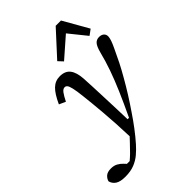

<svg xmlns="http://www.w3.org/2000/svg" viewBox="-394 -883 1235 1235"><g transform="rotate(-45 223.0 -266.0)"><path d="M-10 236Q-57 236 -79.5 220.5Q-102 205 -108 180Q-104 162 -88 147Q-72 132 -39 132Q-12 132 7 142.5Q26 153 40 168L55 184H80Q97 170 117 150.5Q137 131 162 104Q170 96 177.5 87.5Q185 79 193 71Q189 -53 180 -157Q171 -261 164 -320Q158 -376 151.5 -403.5Q145 -431 137.5 -439.5Q130 -448 120 -448Q105 -448 91.5 -430Q78 -412 60 -376L16 -396Q46 -462 76 -491Q106 -520 148 -520Q196 -520 219 -490Q242 -460 246 -400Q248 -367 250 -320Q252 -273 254 -219.5Q256 -166 258 -113.5Q260 -61 261 -16H274Q319 -111 350 -183Q381 -255 403 -317.5Q425 -380 441 -444Q452 -486 466.5 -503Q481 -520 505 -520Q526 -520 538.5 -509Q551 -498 550 -478Q549 -465 542.5 -446Q536 -427 523 -400Q501 -352 480 -310.5Q459 -269 433 -224Q404 -173 374.5 -126Q345 -79 310 -28Q282 14 249.5 57Q217 100 185 136Q162 162 135 185Q108 208 73 222Q38 236 -10 236ZM467 -568 371 -687 235 -568 205 -600 359 -768H407L505 -596Z"/></g></svg>

Font: Source Serif 4 Caption
Style: Italic
Weight: 400
Italic angle: -12°
Designer: Frank Grießhammer
Foundry: Adobe Systems Incorporated
Version: Version 4.004;hotconv 1.0.117;makeotfexe 2.5.65602